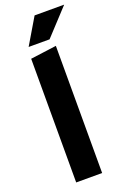

<svg xmlns="http://www.w3.org/2000/svg" viewBox="-174 -986 693 1043"><g transform="rotate(-20 172.0 -465.0)"><path d="M75 0V-715L225 -735V0ZM84 -780 173 -930H344L205 -780Z"/></g></svg>

Font: Radio Canada
Style: Regular
Weight: 400
Designer: Charles Daoud, Etienne Aubert Bonn, Alexandre Saumier Demers, Jacques Le Bailly
Foundry: Radio-Canada
Version: Version 2.104;gftools[0.9.28.dev5+ged2979d]